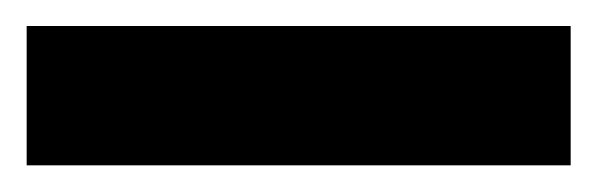

<svg xmlns="http://www.w3.org/2000/svg" viewBox="-20 -766 448 144"><path d="M0 -642H408V-746.5H0Z"/></svg>

Font: Spartan
Style: Bold
Weight: 700
Designer: Matt Bailey, Mirko Velimirovic
Foundry: Matt Bailey
Version: Version 1.003; ttfautohint (v1.8.3)